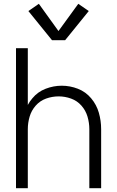

<svg xmlns="http://www.w3.org/2000/svg" viewBox="-20 -988 615 1008"><path d="M253 -777 129 -930 184 -968 287 -825 391 -968 446 -930 322 -777ZM64 0V-735H126V-437Q136 -456 150 -472Q178 -506 219.5 -522Q261 -538 304 -538Q348 -538 389 -522Q430 -506 458.5 -472Q487 -438 499 -396Q511 -354 511 -310V0H449V-310Q449 -343 439.5 -375.5Q430 -408 407.5 -433.5Q385 -459 353 -470.5Q321 -482 288 -482Q254 -482 222 -470.5Q190 -459 167.5 -433.5Q145 -408 135.5 -375.5Q126 -343 126 -310V0Z"/></svg>

Font: Jozsika Light
Style: Regular
Weight: 300
Monospace: yes
Designer: Belleve Invis
Foundry: Belleve Invis
Version: 2.1.0